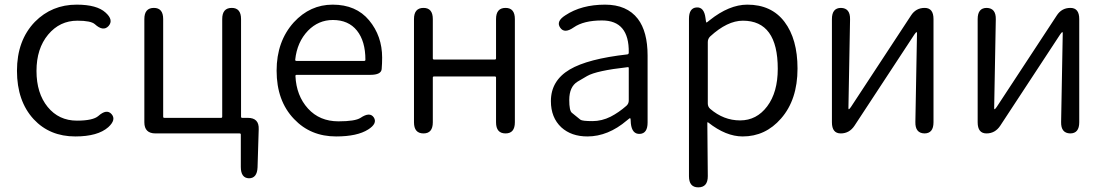

<svg xmlns="http://www.w3.org/2000/svg" viewBox="-20 -574 4758 826"><path d="M304 13Q194 13 125 -61Q53 -139 53 -269.5Q53 -400 130 -480Q203 -554 310 -554Q397 -554 434 -520Q470 -488 447 -462Q424 -437 388 -470Q371 -485 313 -485Q237 -485 187 -425Q137 -365 137 -269Q137 -173 185 -114Q233 -55 311 -55Q380 -55 403 -75Q439 -107 460 -83Q481 -59 446 -27Q401 13 304 13Z M1051 193Q1016 192 1016 144V5Q1016 0 1011 0H649Q601 0 601 -48V-492Q601 -540 642 -540Q682 -540 682 -492V-72Q682 -67 687 -67H931Q936 -67 936 -72V-492Q936 -540 977 -540Q1017 -540 1017 -492V-72Q1017 -67 1022 -67H1046Q1095 -67 1093 -18L1088 146Q1086 193 1051 193Z M1426 13Q1316 13 1245 -62Q1170 -140 1170 -270Q1170 -396 1244 -478Q1314 -554 1411 -554Q1512 -554 1568 -486.5Q1624 -419 1624 -326Q1624 -301 1622 -277Q1620 -252 1573 -252H1256Q1251 -252 1251 -247Q1255 -162 1305 -107Q1355 -52 1436 -52Q1508 -52 1531 -67Q1571 -94 1588 -69Q1605 -43 1564 -17Q1517 13 1426 13ZM1250 -317Q1250 -312 1255 -312H1547Q1552 -312 1552 -317Q1552 -397 1515.5 -442.5Q1479 -488 1412 -488Q1350 -488 1305 -442Q1258 -393 1250 -317Z M1802 0Q1761 0 1761 -48V-492Q1761 -540 1802 -540Q1842 -540 1842 -492V-323Q1842 -318 1847 -318H2109Q2114 -318 2114 -323V-492Q2114 -540 2155 -540Q2195 -540 2195 -492V-48Q2195 0 2155 0Q2114 0 2114 -48V-240Q2114 -245 2109 -245H1847Q1842 -245 1842 -240V-48Q1842 0 1802 0Z M2507 13Q2438 13 2395 -26Q2350 -68 2350 -139Q2350 -227 2431 -275Q2509 -321 2679 -340Q2685 -341 2685 -348Q2687 -486 2570 -486Q2491 -486 2448 -456Q2408 -428 2390 -455Q2371 -482 2412 -508Q2481 -554 2583 -554Q2677 -554 2724 -493Q2766 -438 2766 -335V-47Q2766 0 2733 2Q2699 4 2694 -43L2693 -60Q2692 -66 2690.5 -66Q2689 -66 2677 -56Q2596 13 2507 13ZM2529 -53Q2569 -53 2607 -72Q2642 -90 2675 -119Q2685 -128 2685 -142V-281Q2685 -286 2680 -285Q2546 -270 2506 -247Q2485 -235 2465 -223Q2429 -201 2429 -144Q2429 -98 2440 -89Q2458 -74 2477 -59Q2485 -53 2529 -53Z M2984 232Q2944 232 2944 184V-493Q2944 -540 2977 -542Q3009 -544 3015 -497L3017 -483Q3018 -477 3019.5 -477Q3021 -477 3033 -487Q3117 -554 3195 -554Q3299 -554 3355 -480Q3411 -406 3411 -279Q3411 -145 3340 -64Q3273 13 3175 13Q3103 13 3027 -47Q3023 -50 3023 -45L3025 184Q3025 232 2984 232ZM3326 -278Q3326 -485 3176 -485Q3109 -485 3035 -417Q3025 -407 3025 -393V-129Q3025 -115 3035 -106Q3093 -56 3164 -56Q3235 -56 3280.5 -116.5Q3326 -177 3326 -278Z M3597 0Q3559 0 3559 -48V-492Q3559 -540 3598 -540Q3638 -539 3637 -491L3630 -109Q3630 -104 3632 -104Q3634 -104 3641 -114L3899 -507Q3920 -540 3958 -540Q3996 -540 3996 -492V-48Q3996 0 3957 0Q3917 -1 3918 -49L3925 -431Q3925 -436 3923 -436Q3921 -436 3914 -426L3656 -33Q3634 0 3597 0Z M4224 0Q4186 0 4186 -48V-492Q4186 -540 4225 -540Q4265 -539 4264 -491L4257 -109Q4257 -104 4259 -104Q4261 -104 4268 -114L4526 -507Q4547 -540 4585 -540Q4623 -540 4623 -492V-48Q4623 0 4584 0Q4544 -1 4545 -49L4552 -431Q4552 -436 4550 -436Q4548 -436 4541 -426L4283 -33Q4261 0 4224 0Z"/></svg>

Font: Resource Han Rounded KR Normal
Style: Regular
Weight: 350
Designer: Cyano Hao (round all glyphs); Ryoko NISHIZUKA 西塚涼子 (kana, bopomofo & ideographs); Paul D. Hunt (Latin, Greek & Cyrillic)
Foundry: Cyano Hao
Version: 0.990